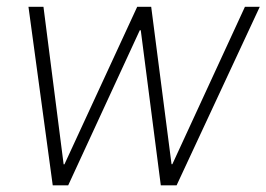

<svg xmlns="http://www.w3.org/2000/svg" viewBox="-20 -556 799 576"><path d="M138.2 0 65.4 -535.6H110.4L170.9 -63H173.3L391.6 -535.6H433.6L494.6 -63.5H497.1L714.8 -535.6H759.3L509.8 0H462.4L402.3 -465.3H399.4L184.6 0Z"/></svg>

Font: Inter Display Extra Light
Style: Italic
Weight: 200
Italic angle: -9.39999°
Designer: Rasmus Andersson
Foundry: rsms
Version: Version 4.000;git-4fc901f